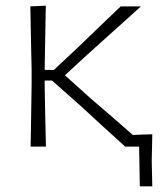

<svg xmlns="http://www.w3.org/2000/svg" viewBox="-20 -517 578 677"><path d="M88 0Q89 -56 89.8 -107.8Q90.5 -159.5 91.5 -220.5V-271Q90 -333 89 -386Q88 -439 87 -494.5L141.5 -497Q140.5 -441 139.5 -387.2Q138.5 -333.5 137.5 -273.5V-270.5H170L254 -349Q291.5 -385.5 329.8 -422Q368 -458.5 405.5 -494.5H477Q429.5 -451.5 381.8 -408.8Q334 -366 287 -323.5L209 -251.5L298.5 -171Q336 -139 373.8 -106.2Q411.5 -73.5 448.5 -41Q466.5 -42 481.8 -42.5Q497 -43 517 -43.5Q516.5 -18 516 5.5Q515.5 29 515 51.5Q515.5 74 516 96Q516.5 118 517 140H473L470.5 0H421.5Q382.5 -35.5 343 -71.2Q303.5 -107 265 -143L163.5 -233H137.5V-216.5Q138.5 -157 139.5 -106Q140.5 -55 142 0Z"/></svg>

Font: Commissioner Loud ExtraLight
Style: Regular
Weight: 200
Designer: Kostas Bartsokas
Foundry: Kostas Bartsokas
Version: Version 1.000; ttfautohint (v1.8.3)